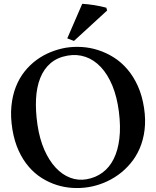

<svg xmlns="http://www.w3.org/2000/svg" viewBox="-20 -967 811 995"><path d="M535.2 -912.6 363.3 -754.9 328.6 -768.1 406.2 -947.3Q437.5 -945.3 468.3 -940.4Q499 -935.5 530.8 -927.2ZM726.6 -407.2Q735.8 -346.2 729.2 -293.7Q722.7 -241.2 703.9 -197.8Q685.1 -154.3 656 -119.9Q627 -85.4 591.8 -60.3Q556.6 -35.2 517.1 -19.3Q477.5 -3.4 437.5 2.9Q397.9 9.3 356.2 6.8Q314.5 4.4 274.2 -8.3Q233.9 -21 196.8 -44.2Q159.7 -67.4 129.2 -102.8Q98.6 -138.2 76.7 -186Q54.7 -233.9 44.4 -295.4Q33.7 -361.3 39.1 -416.5Q44.4 -471.7 62 -516.6Q79.6 -561.5 107.4 -596.4Q135.3 -631.3 169.7 -656.5Q204.1 -681.6 243.2 -697.3Q282.2 -712.9 321.8 -719.7Q361.8 -726.1 404.5 -723.4Q447.3 -720.7 489 -707.3Q530.8 -693.8 569.3 -669.7Q607.9 -645.5 639.6 -608.6Q671.4 -571.8 694.1 -521.7Q716.8 -471.7 726.6 -407.2ZM429.2 -38.1Q476.1 -46.4 511.7 -73Q547.4 -99.6 569.3 -143.6Q591.3 -187.5 598.6 -248.8Q606 -310.1 596.2 -387.7Q586.4 -464.8 562.3 -523.2Q538.1 -581.5 502.9 -619.1Q467.8 -656.7 423.6 -672.1Q379.4 -687.5 329.6 -678.7Q276.9 -669.4 241.9 -639.4Q207 -609.4 188.5 -562.5Q169.9 -515.6 166.7 -454.1Q163.6 -392.6 174.3 -319.8Q185.1 -247.1 209.7 -190.9Q234.4 -134.8 268.6 -98.1Q302.7 -61.5 344 -45.9Q385.3 -30.3 429.2 -38.1Z"/></svg>

Font: VarendraSemibold
Style: Regular
Weight: 600
Designer: Jacob Thomas
Foundry: Bangla Type Foundry
Version: Version 1.008